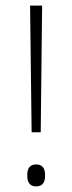

<svg xmlns="http://www.w3.org/2000/svg" viewBox="-20 -659 258 686"><path d="M125.5 -186.5H93L87.5 -639H130.5ZM109 7Q93.5 7 85.5 -2.5Q77.5 -12 77.5 -30V-35Q77.5 -53 85.5 -62.2Q93.5 -71.5 109 -71.5Q125 -71.5 133 -62.2Q141 -53 141 -35V-30Q141 -12 133 -2.5Q125 7 109 7Z"/></svg>

Font: Anek Bangla Medium ExtraLight
Style: Regular
Weight: 250
Version: Version 1.003